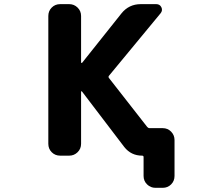

<svg xmlns="http://www.w3.org/2000/svg" viewBox="-20 -775 1040 933"><path d="M735.4 137.7Q711.9 137.7 694.8 121.1Q677.7 104.5 677.7 80.1V-11.7Q677.7 -18.6 670.9 -18.6Q617.2 -18.6 584 -60.5L377.9 -331.1Q377 -332 375.5 -331.5Q374 -331.1 374 -329.1V-76.2Q374 -51.8 356.9 -35.2Q339.8 -18.6 316.4 -18.6H272.5Q248 -18.6 231.4 -35.2Q214.8 -51.8 214.8 -76.2V-697.3Q214.8 -721.7 231.4 -738.3Q248 -754.9 272.5 -754.9H316.4Q339.8 -754.9 356.9 -738.3Q374 -721.7 374 -697.3V-471.7Q374 -469.7 375.5 -469.2Q377 -468.8 378.9 -469.7L570.3 -710Q606.4 -754.9 664.1 -754.9H739.3Q756.8 -754.9 764.2 -739.7Q771.5 -724.6 760.7 -710.9L509.8 -407.2Q504.9 -401.4 509.8 -395.5L695.3 -158.2Q700.2 -152.3 707 -152.3H770.5Q794.9 -152.3 811.5 -135.3Q828.1 -118.2 828.1 -94.7V80.1Q828.1 104.5 811.5 121.1Q794.9 137.7 770.5 137.7Z"/></svg>

Font: Rounded Mgen+ 1mn bold
Style: Bold
Weight: 700
Designer: [Source Han Sans]
Ryoko NISHIZUKA  (kana & ideographs); Paul D. Hunt (Latin, Greek & Cyrillic); Wenlong ZHANG  (bopomofo
Version: Version 1.059.20150602